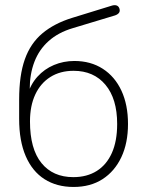

<svg xmlns="http://www.w3.org/2000/svg" viewBox="-20 -734 584 762"><path d="M272 8Q205 8 156.5 -23Q108 -54 82 -114.5Q56 -175 56 -262V-339Q56 -435 78.5 -498.5Q101 -562 148 -601.5Q195 -641 266 -663L425 -712Q436 -715 443.5 -712Q451 -709 454 -700Q457 -690 452.5 -683.5Q448 -677 437 -673L268 -622Q211 -605 173 -571Q135 -537 116.5 -488.5Q98 -440 98 -381V-354H88Q101 -399 128.5 -429.5Q156 -460 194 -476Q232 -492 275 -492Q340 -492 388 -461Q436 -430 462 -374Q488 -318 488 -242Q488 -166 461.5 -110Q435 -54 387 -23Q339 8 272 8ZM271 -31Q325 -31 364 -55.5Q403 -80 424 -127Q445 -174 445 -242Q445 -342 398.5 -397.5Q352 -453 272 -453Q219 -453 180 -428.5Q141 -404 120 -359Q99 -314 99 -252Q99 -143 144.5 -87Q190 -31 271 -31Z"/></svg>

Font: Nunito ExtraLight
Style: Regular
Weight: 200
Designer: Vernon Adams
Foundry: Vernon Adams
Version: Version 3.602;April 4, 2023;FontCreator 14.0.0.2856 64-bit